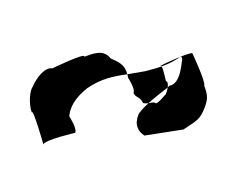

<svg xmlns="http://www.w3.org/2000/svg" viewBox="-47 -627 450 351"><g transform="rotate(-20 177.5 -451.0)"><path d="M11 -418C16 -425 73 -418 73 -418C79 -425 73 -450 73 -450C79 -464 94 -478 121 -487C151 -495 175 -491 199 -486C201 -505 191 -513 180 -524C174 -544 153 -543 136 -543C142 -550 74 -543 74 -543C62 -550 41 -537 29 -524C22 -520 11 -498 11 -480C16 -488 11 -418 11 -418ZM190 -370 261 -356C284 -362 293 -362 305 -374C323 -392 324 -400 324 -418C329 -425 324 -480 324 -480C326 -483 316 -483 303 -483V-478C298 -470 285 -436 264 -440C263 -439 261 -439 260 -438C258 -434 255 -430 252 -427C251 -428 238 -418 230 -418C228 -422 223 -422 217 -423C210 -420 203 -417 194 -411C180 -396 181 -382 190 -370ZM198 -450C198 -441 207 -440 208 -427C210 -425 214 -424 217 -423C231 -429 243 -432 260 -438C263 -443 264 -449 261 -450C261 -450 264 -470 263 -478C254 -478 244 -479 232 -480L199 -486C199 -484 199 -482 198 -480C198 -480 204 -456 198 -450ZM261 -480C262 -481 263 -481 263 -480ZM263 -478C279 -478 291 -480 301 -483C286 -482 269 -481 263 -480ZM301 -483H303V-484C302 -484 302 -483 301 -483Z"/></g></svg>

Font: bitstorm
Style: maxcn
Weight: 400
Version: Version 0.2